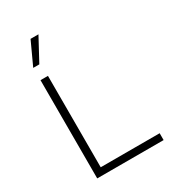

<svg xmlns="http://www.w3.org/2000/svg" viewBox="-213 -1007 999 1117"><g transform="rotate(-30 286.0 -448.5)"><path d="M174 -897H227L144 -743H103ZM154 -46H550V0H104V-660H154Z"/></g></svg>

Font: Elaine Sans Light
Style: Regular
Weight: 300
Designer: Wei Huang
Foundry: Wei Huang
Version: Version 2.001;December 24, 2019;FontCreator 12.0.0.2547 64-b